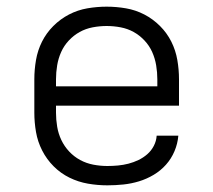

<svg xmlns="http://www.w3.org/2000/svg" viewBox="-20 -548 640 576"><path d="M302 8Q273 8 244 3Q215 -2 188.5 -15Q162 -28 141 -49Q120 -70 106.5 -96.5Q93 -123 88 -152Q83 -181 83 -210V-310Q83 -339 88 -368Q93 -397 106 -423Q119 -449 140 -470Q161 -491 187 -504.5Q213 -518 242 -523Q271 -528 300 -528Q329 -528 358 -523Q387 -518 413 -504.5Q439 -491 460 -470Q481 -449 494 -423Q507 -397 512 -368Q517 -339 517 -310V-231H148V-210Q148 -189 151.5 -168Q155 -147 164 -128Q173 -109 187.5 -93.5Q202 -78 220.5 -68Q239 -58 260 -54Q281 -50 302 -50Q318 -50 334 -51.5Q350 -53 365.5 -57Q381 -61 395.5 -68Q410 -75 422 -85.5Q434 -96 441.5 -110.5Q449 -125 450 -141H515Q513 -117 503.5 -94.5Q494 -72 478 -54Q462 -36 441 -23.5Q420 -11 397 -4Q374 3 350 5.5Q326 8 302 8ZM148 -289H452V-310Q452 -331 448.5 -352Q445 -373 436.5 -392Q428 -411 413.5 -426.5Q399 -442 381 -452Q363 -462 342 -466Q321 -470 300 -470Q279 -470 258 -466Q237 -462 219 -452Q201 -442 186.5 -426.5Q172 -411 163.5 -392Q155 -373 151.5 -352Q148 -331 148 -310Z"/></svg>

Font: Iosevka Aile Custom Light
Style: Regular
Weight: 300
Designer: Belleve Invis
Foundry: Belleve Invis
Version: Version 17.0.2; ttfautohint (v1.8.3)